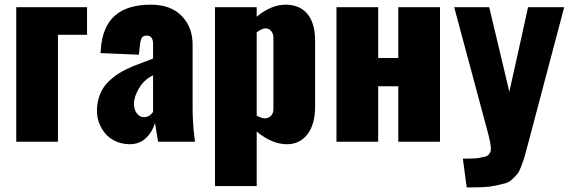

<svg xmlns="http://www.w3.org/2000/svg" viewBox="-20 -609 2452 825"><path d="M49.8 0V-578.1H354V-459.5H229V0Z M599.1 -105.5Q621.1 -105.5 637.7 -127.9V-285.2Q600.1 -267.6 577.9 -230.7Q555.7 -193.8 555.7 -163.6Q555.7 -137.2 568.4 -121.3Q581.1 -105.5 599.1 -105.5ZM537.1 10.7Q502.9 10.3 475.6 -2.7Q448.2 -15.6 431.4 -36.4Q414.6 -57.1 405.5 -81.8Q396.5 -106.4 396.5 -132.3Q396.5 -160.6 403.8 -185.5Q411.1 -210.4 422.4 -228.8Q433.6 -247.1 451.7 -263.7Q469.7 -280.3 486.3 -291Q502.9 -301.8 525.9 -312.7Q548.8 -323.7 565.2 -329.8Q581.5 -335.9 604.2 -344.5Q627 -353 637.7 -357.4V-419.9Q637.7 -456.1 610.4 -456.1Q595.2 -456.1 589.4 -446.5Q583.5 -437 582 -420.4L576.7 -374L411.6 -380.9L412.6 -389.6Q413.1 -398.4 413.1 -398.9Q420.9 -496.1 474.4 -542.5Q527.8 -588.9 627.9 -588.9Q713.4 -588.9 760.5 -540.8Q807.6 -492.7 807.6 -417.5V-145.5Q807.6 -118.7 809.1 -92.5Q810.5 -66.4 811.5 -54.4Q812.5 -42.5 815.2 -21.5Q817.9 -0.5 817.9 0H659.2Q646.5 -78.6 646 -80.6Q634.3 -41 606.4 -15.1Q578.6 10.7 537.1 10.7Z M1116.7 -100.6Q1133.8 -100.1 1144.3 -111.3Q1154.8 -122.6 1154.8 -139.6V-448.2Q1154.8 -465.3 1144 -477.1Q1133.3 -488.8 1116.7 -486.8Q1104 -484.9 1083 -470.2V-112.3Q1103 -100.6 1116.7 -100.6ZM903.8 190.4V-578.1H1083V-537.1Q1145 -588.9 1207.5 -588.9Q1210.4 -588.9 1213.4 -588.9Q1272 -586.4 1303 -546.6Q1334 -506.8 1334 -432.1V-151.4Q1334 -74.7 1301 -32Q1268.1 10.7 1212.9 10.7Q1148.4 10.7 1083 -43.9V190.4Z M1425.8 0V-578.1H1605V-359.9H1691.4V-578.1H1870.6V0H1691.4V-238.3H1605V0Z M1985.4 196.3 1968.8 72.8Q1994.1 72.8 2012 72Q2029.8 71.3 2043.9 68.6Q2058.1 65.9 2066.7 63.5Q2075.2 61 2080.6 54.2Q2085.9 47.4 2087.9 41.7Q2089.8 36.1 2088.9 23.9Q2087.9 11.7 2085.9 1.7Q2084 -8.3 2079.6 -26.9L1931.6 -578.1H2082L2126 -394L2168.5 -214.8L2208.5 -394L2249 -578.1H2404.3L2247.6 14.2Q2238.3 49.3 2233.6 65.2Q2229 81.1 2220 105Q2210.9 128.9 2203.4 137.9Q2195.8 147 2181.6 160.6Q2167.5 174.3 2151.6 178.5Q2135.7 182.6 2110.8 188.2Q2085.9 193.8 2056.2 195.1Q2026.4 196.3 1985.4 196.3Z"/></svg>

Font: Oswald
Style: Heavy
Weight: 800
Designer: Vernon Adams
Foundry: Vernon Adams
Version: 3.0; ttfautohint (v0.95) -l 8 -r 50 -G 200 -x 0 -w "G" -W -c